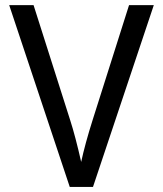

<svg xmlns="http://www.w3.org/2000/svg" viewBox="-20 -734 640 754"><path d="M486.8 -713.9H584L345.2 0H253.9L16.1 -713.9H111.8L255.9 -261.2Q275.9 -199.2 298.8 -98.1Q314 -168.9 344.2 -264.2Z"/></svg>

Font: Droid Sans Mono
Style: Regular
Weight: 400
Monospace: yes
Version: Version 1.00 build 112